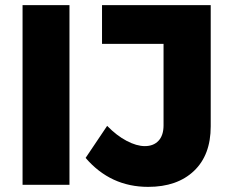

<svg xmlns="http://www.w3.org/2000/svg" viewBox="-20 -721 910 749"><path d="M68 -701H251V0H68ZM558 8Q411 8 314 -105L398 -230Q435 -192 474 -171.5Q513 -151 545 -151Q579 -151 598.5 -172Q618 -193 618 -232V-550H378V-701H802V-228Q802 -116 736.5 -54Q671 8 558 8Z"/></svg>

Font: Gontserrat
Style: Bold
Weight: 700
Designer: Julieta Ulanovsky
Foundry: Julieta Ulanovsky
Version: Version 6.001